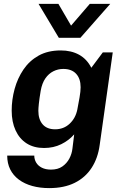

<svg xmlns="http://www.w3.org/2000/svg" viewBox="-20 -780 624 986"><path d="M233 186Q185 186 145.5 175Q106 164 77 142.5Q48 121 32.5 90Q17 59 17 19H156Q156 38 165.5 54.5Q175 71 194.5 81Q214 91 242 91Q277 91 300 75Q323 59 336 34.5Q349 10 352 -17L361 -90Q334 -59 294.5 -39.5Q255 -20 206 -20Q154 -20 117 -43.5Q80 -67 60 -110.5Q40 -154 40 -212Q40 -268 55 -323Q70 -378 100.5 -423Q131 -468 178.5 -494.5Q226 -521 292 -521Q346 -521 386 -499Q426 -477 449 -432L508 -511H559L492 -36Q483 32 450.5 82Q418 132 363.5 159Q309 186 233 186ZM263 -116Q307 -116 337.5 -144.5Q368 -173 377 -217Q383 -248 388.5 -279.5Q394 -311 394 -332Q394 -376 371 -401Q348 -426 305 -426Q278 -426 254 -414Q230 -402 213 -377.5Q196 -353 189 -314Q182 -272 179.5 -247.5Q177 -223 177 -211Q177 -167 199 -141.5Q221 -116 263 -116ZM546 -760 393 -586H282L178 -760H280L372 -602H305L441 -760Z"/></svg>

Font: Chivo Medium SemiBold
Style: Italic
Weight: 600
Italic angle: -8.05°
Version: Version 2.002